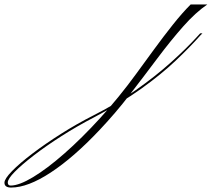

<svg xmlns="http://www.w3.org/2000/svg" viewBox="-748 -313 953 864"><path d="M154 -154Q106 -100 41.5 -39Q-23 22 -111.5 85.5Q-200 149 -321 213Q-400 254 -470.5 299Q-541 344 -595.5 386Q-650 428 -681.5 460Q-713 492 -713 508Q-713 522 -700 522Q-662 522 -599 484Q-536 446 -458 377.5Q-380 309 -296.5 217.5Q-213 126 -135 19Q-97 -33 -55 -90.5Q-13 -148 29.5 -201.5Q72 -255 110 -293H185Q132 -257 75.5 -193Q19 -129 -40.5 -49.5Q-100 30 -164.5 113.5Q-229 197 -300 272Q-417 396 -520 463.5Q-623 531 -698 531Q-728 531 -728 509Q-728 492 -694 457Q-660 422 -602 378Q-544 334 -473 289Q-402 244 -327 206Q-226 155 -137 92.5Q-48 30 22.5 -33.5Q93 -97 142 -151L153 -163H163Z"/></svg>

Font: Ballet 24pt
Style: Regular
Weight: 400
Designer: Maximiliano R. Sproviero
Foundry: Omnibus-Type
Version: Version 1.100